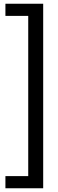

<svg xmlns="http://www.w3.org/2000/svg" viewBox="-20 -760 312 1027"><path d="M9 247V182H131V-675H9V-740H211V247Z"/></svg>

Font: Hanken Grotesk Medium
Style: Regular
Weight: 500
Designer: Alfredo Marco Pradil
Foundry: Hanken Design Co.
Version: Version 3.014